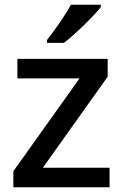

<svg xmlns="http://www.w3.org/2000/svg" viewBox="-20 -786 517 806"><path d="M403 -756V-766H278C253 -721 207 -655 177 -618V-606H248C296 -642 374 -719 403 -756ZM440 0V-82H160L432 -464V-539H53V-457H314L36 -67V0Z"/></svg>

Font: Noto Sans Georgian Medium
Style: Regular
Weight: 500
Designer: Monotype Design Team, Akaki Razmadze
Foundry: Google LLC
Version: Version 2.005